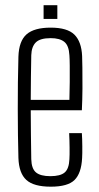

<svg xmlns="http://www.w3.org/2000/svg" viewBox="-20 -713 382 740"><path d="M176 6.5Q110 6.5 81.5 -19.5Q53 -45.5 51 -104Q50 -145 49.2 -193.2Q48.5 -241.5 48.5 -292.5Q48.5 -343.5 49 -395.2Q49.5 -447 51 -495Q53 -555 82.5 -580.8Q112 -606.5 175.5 -606.5Q239.5 -606.5 266.8 -579.5Q294 -552.5 296.5 -497Q297 -485.5 297.5 -451.5Q298 -417.5 297.8 -373.2Q297.5 -329 295.5 -288H98.5Q98.5 -241.5 99.2 -194Q100 -146.5 100.5 -99.5Q101.5 -62.5 119 -48.2Q136.5 -34 174 -34Q212.5 -34 229.2 -48.2Q246 -62.5 247.5 -99.5Q248.5 -114.5 248.2 -143.5Q248 -172.5 246.5 -200H295.5Q297 -178.5 297.2 -149.2Q297.5 -120 296.5 -104Q293.5 -45 267.2 -19.2Q241 6.5 176 6.5ZM98.5 -328H247.5Q248.5 -361.5 248.8 -396.8Q249 -432 248.8 -460Q248.5 -488 247.5 -500Q245.5 -537.5 227.8 -551.8Q210 -566 175.5 -566Q134.5 -566 118 -549.5Q101.5 -533 100.5 -500Q100 -459 99.2 -416Q98.5 -373 98.5 -328ZM148 -640V-693H201V-640Z"/></svg>

Font: Big Shoulders Text Thin ExtraLight
Style: Regular
Weight: 250
Version: Version 2.002